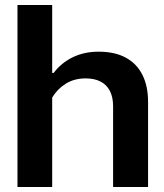

<svg xmlns="http://www.w3.org/2000/svg" viewBox="-20 -749 656 769"><path d="M50 0V-729H189V-457H195Q225 -497 271 -519.5Q317 -542 375 -542Q440 -542 484 -518Q528 -494 550.5 -449Q573 -404 573 -341V0H433V-323Q433 -360 420 -385Q407 -410 382.5 -422.5Q358 -435 323 -435Q277 -435 243 -413.5Q209 -392 189 -358V0Z"/></svg>

Font: Hubot Sans Condensed ExtraLight SemiBold
Style: Regular
Weight: 600
Version: Version 2.000